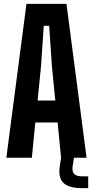

<svg xmlns="http://www.w3.org/2000/svg" viewBox="-20 -820 483 998"><path d="M13 0 117.5 -800H325.5L430 0H297.5L279.5 -183.5H163.5L145.5 0ZM175.5 -297.5H267.5L250 -473.5L235.5 -686H207.5L193 -473.5ZM438.5 158H407Q339 158 310.5 131.5Q282 105 290.5 45.5L297.5 0H364.5L357.5 45.5Q354 72.5 365.8 84.5Q377.5 96.5 407 96.5H438.5Z"/></svg>

Font: Big Shoulders Display Thin ExtraBold
Style: Regular
Weight: 800
Version: Version 2.002